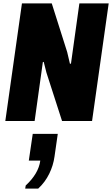

<svg xmlns="http://www.w3.org/2000/svg" viewBox="-20 -706 654 1120"><path d="M11 0 108 -686H282L372 -402L388 -334L394 -335L443 -686H614L517 0H342L251 -282L235 -345L230 -344L182 0ZM127 394 130 376Q167 342 188.5 305.5Q210 269 215 231H148L171 75H317L298 207Q291 259 267 308Q243 357 203 394Z"/></svg>

Font: Chivo Mono Medium ExtraBold
Style: Italic
Weight: 800
Italic angle: -8.05°
Monospace: yes
Version: Version 1.008